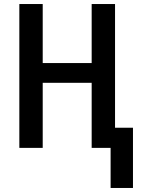

<svg xmlns="http://www.w3.org/2000/svg" viewBox="-20 -734 701 953"><path d="M529 0H435V-323H192V0H76V-714H192V-421H435V-714H551V-100H640V199H529Z"/></svg>

Font: Noto Sans Display Medium Narrow
Style: Regular
Weight: 500
Width: 4
Designer: Monotype Design team
Foundry: Monotype Imaging Inc.
Version: Version 1.000